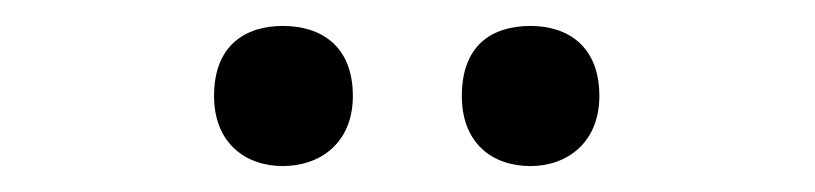

<svg xmlns="http://www.w3.org/2000/svg" viewBox="-20 -756 628 148"><path d="M145 -682C145 -646 169 -628 198 -628C227 -628 252 -646 252 -682C252 -721 227 -736 198 -736C169 -736 145 -721 145 -682ZM336 -682C336 -646 359 -628 389 -628C417 -628 442 -646 442 -682C442 -721 417 -736 389 -736C359 -736 336 -721 336 -682Z"/></svg>

Font: Noto Sans Bengali UI Medium
Style: Regular
Weight: 500
Designer: Jelle Bosma - Monotype Design Team
Foundry: Monotype Imaging Inc.
Version: Version 2.003